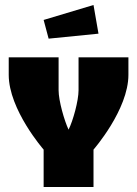

<svg xmlns="http://www.w3.org/2000/svg" viewBox="-20 -750 550 770"><path d="M175 -595 375 -615 355 -730 155 -670ZM15 -520V-450C15 -310 155 -150 155 -150V0H355V-150C355 -150 495 -310 495 -450V-520H295V-388C295 -346 273 -266 255 -230C238 -266 215 -346 215 -388V-520Z"/></svg>

Font: MikodacsPCS
Style: Regular
Weight: 900
Designer: gluk (gluksza@wp.pl)
Foundry: gluk (gluksza@wp.pl)
Version: Version 0.27